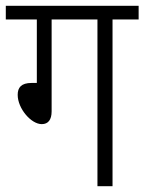

<svg xmlns="http://www.w3.org/2000/svg" viewBox="-20 -642 498 662"><path d="M158 -575H316V0H368V-575H458V-622H0V-575H107V-356H89C53 -356 41 -340 41 -315C41 -268 87 -214 124 -214C146 -214 158 -229 158 -258Z"/></svg>

Font: Noto Sans Condensed Light
Style: Italic
Weight: 300
Width: 3
Italic angle: -12°
Designer: Monotype Design Team
Foundry: Monotype Imaging Inc.
Version: Version 2.013